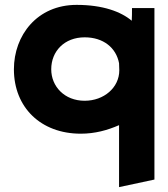

<svg xmlns="http://www.w3.org/2000/svg" viewBox="-20 -525 690 787"><path d="M311 23C369 23 420 9 468 -12V242L613 211V-492H521V-482C521 -474 521 -455 520 -440C476 -477 402 -505 294 -505C132 -505 37 -380 37 -241C37 -85 147 23 311 23ZM327 -112C244 -112 190 -171 190 -241C190 -315 244 -372 327 -372C404 -372 456 -329 468 -266C468 -257 469 -246 469 -237C469 -166 406 -112 327 -112Z"/></svg>

Font: Bluebird
Style: SfBdExt
Weight: 700
Designer: Jasper
Foundry: Cannot Into Space Fonts
Version: Version 0.98